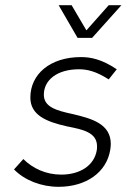

<svg xmlns="http://www.w3.org/2000/svg" viewBox="-20 -720 488 740"><path d="M206 -700 279 -574H335L448 -700H399L313 -603L256 -700ZM206 0C311 0 391 -55 405 -143C406 -151 407 -158 407 -165C407 -243 333 -263 262 -280C196 -294 149 -308 149 -355C149 -412 201 -453 284 -453C315 -453 349 -446 399 -414L430 -453C372 -492 329 -500 292 -500C173 -500 97 -434 97 -344C97 -277 157 -251 238 -233C297 -221 354 -211 354 -156C354 -151 354 -146 353 -141C343 -81 287 -47 216 -47C157 -47 106 -71 70 -107L34 -67C75 -25 139 0 206 0Z"/></svg>

Font: Arthouse Owned Light
Style: Italic
Weight: 300
Italic angle: -10°
Designer: Jeremy Tribby
Foundry: Tribby Type
Version: Version 1.000;PS 001.000;hotconv 1.0.88;makeotf.lib2.5.64775